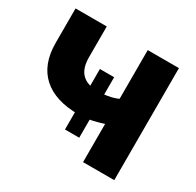

<svg xmlns="http://www.w3.org/2000/svg" viewBox="-152 -870 1060 1039"><g transform="rotate(30 378.5 -350.0)"><path d="M314 -104V-482H403V-104ZM513 -248Q465 -230 421.5 -220.5Q378 -211 338 -211Q191 -211 113.5 -281Q36 -351 36 -485V-700H231V-507Q231 -439 264 -405.5Q297 -372 363 -372Q405 -372 442 -380.5Q479 -389 509 -407ZM487 0V-700H682V0Z"/></g></svg>

Font: MOST Montserrat ExtraBold
Style: Regular
Weight: 800
Designer: Julieta Ulanovsky
Foundry: Julieta Ulanovsky
Version: Version 8.000;March 11, 2024;FontCreator 15.0.0.2926 64-bit